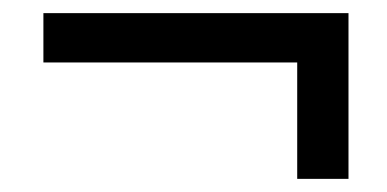

<svg xmlns="http://www.w3.org/2000/svg" viewBox="-20 -420 589 292"><path d="M46 -325V-400H510V-148H432V-358L457 -325Z"/></svg>

Font: Source Serif 4 SemiBold
Style: Italic
Weight: 600
Italic angle: -12°
Designer: Frank Grießhammer
Foundry: Adobe Systems Incorporated
Version: Version 4.004;hotconv 1.0.116;makeotfexe 2.5.65601